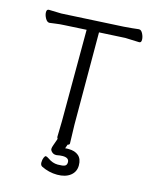

<svg xmlns="http://www.w3.org/2000/svg" viewBox="-131 -794 838 1064"><g transform="rotate(15 288.5 -262.0)"><path d="M253 -7Q249 -12 249 -18L251 -107L252 -632L126 -625Q101 -624 77.5 -620.5Q54 -617 43 -616H42Q29 -616 19 -634Q9 -652 9 -668.5Q9 -685 22 -685L93 -683L447 -702Q470 -704 494 -706Q518 -708 530 -710H533Q545 -710 554 -692Q563 -674 563 -657.5Q563 -641 551 -641L471 -644L322 -636L323 -106L326 0Q326 8 315 10L307 33Q312 32 317 32Q322 32 327 32Q363 32 384 50Q405 68 405 105Q405 142 377 164Q349 186 301.5 186Q254 186 210 164Q200 158 200 142.5Q200 127 205 115Q210 103 215.5 103Q221 103 233 111Q261 131 290.5 131Q320 131 331 125.5Q342 120 342 104Q342 78 305 78Q291 78 271 82H266Q253 82 243.5 73Q234 64 234 55.5Q234 47 239.5 32.5Q245 18 251 0Z"/></g></svg>

Font: QiushuiShotai
Style: Regular
Weight: 600
Designer: Fontworks Inc.
Foundry: Fontworks Inc.
Version: Version 1.250